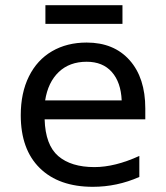

<svg xmlns="http://www.w3.org/2000/svg" viewBox="-20 -710 640 740"><path d="M60 -266Q60 -352 91.5 -415.5Q123 -479 180.5 -512.5Q238 -546 314 -546Q419 -546 479.5 -478Q540 -410 540 -292V-250H152Q155 -151 204.5 -108.5Q254 -66 344 -66Q423 -66 517 -109V-28Q431 10 338 10Q207 10 133.5 -62Q60 -134 60 -266ZM449 -323Q446 -393 411 -432.5Q376 -472 314 -472Q248 -472 206.5 -432.5Q165 -393 154 -323ZM155 -690H452V-618H155Z"/></svg>

Font: Noto Sans Mono UI
Style: Regular
Weight: 400
Monospace: yes
Designer: Monotype Design team
Foundry: Monotype Imaging Inc.
Version: Version 1.000